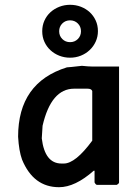

<svg xmlns="http://www.w3.org/2000/svg" viewBox="-20 -778 590 808"><path d="M481 -498V-10.3Q481 -5.4 471.2 0H388.2Q383.3 0 377.9 -10.3V-59.6H374.5Q295.9 9.8 228.5 9.8Q120.6 9.8 72.8 -106.4Q59.6 -142.6 56.2 -202.6Q56.2 -430.7 261.7 -494.6Q269 -494.6 324.7 -501Q353 -498 368.2 -498ZM155.8 -195.8Q168.5 -89.8 238.8 -89.8H248.5Q297.4 -89.8 368.2 -186V-395Q364.7 -404.8 348.1 -404.8H292Q195.3 -404.8 159.2 -249ZM392.1 -647Q392.1 -623.5 382.8 -603Q373.5 -582.5 357.4 -567.4Q341.3 -552.2 320.1 -543.7Q298.8 -535.2 274.9 -535.2Q251 -535.2 229.7 -543.5Q208.5 -551.8 192.4 -566.7Q176.3 -581.5 167 -601.8Q157.7 -622.1 157.7 -646.5Q157.7 -670.9 167 -691.4Q176.3 -711.9 192.4 -726.6Q208.5 -741.2 229.7 -749.5Q251 -757.8 274.9 -757.8Q299.3 -757.8 320.6 -749.5Q341.8 -741.2 357.7 -726.6Q373.5 -711.9 382.8 -691.7Q392.1 -671.4 392.1 -647ZM320.8 -646.5Q320.8 -666 307.6 -679.2Q294.4 -692.4 274.9 -692.4Q255.4 -692.4 242.2 -679.2Q229 -666 229 -646.5Q229 -627 242.2 -613.8Q255.4 -600.6 274.9 -600.6Q294.4 -600.6 307.6 -613.8Q320.8 -627 320.8 -646.5ZM0 -496.1Z"/></svg>

Font: Code New Roman
Style: Bold
Weight: 700
Monospace: yes
Designer: Sam Radian
Foundry: Code New Roman
Version: Version 1.508 October 19, 2014